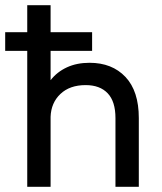

<svg xmlns="http://www.w3.org/2000/svg" viewBox="-30 -720 625 740"><path d="M415 -265Q415 -329 385 -360.5Q355 -392 300 -392Q239 -392 203 -358Q167 -324 165 -270V0H75V-524H-10V-596H75V-700H165V-596H325V-524H165V-411Q190 -443 228 -460.5Q266 -478 315 -478Q402 -478 453.5 -423.5Q505 -369 505 -265V0H415Z"/></svg>

Font: Retni Sans Medium
Style: Regular
Weight: 500
Designer: Vitaly Kuzmin
Foundry: ParaType Ltd.
Version: Version 1.00;March 2, 2019;FontCreator 11.5.0.2425 64-bit; t